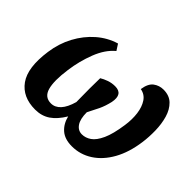

<svg xmlns="http://www.w3.org/2000/svg" viewBox="-108 -774 1013 1013"><g transform="rotate(45 398.0 -268.0)"><path d="M55 -253Q65 -325 97 -384.5Q129 -444 177 -486Q225 -528 285 -546L307 -512Q261 -474 234 -404.5Q207 -335 197 -260Q184 -168 197.5 -120Q211 -72 258 -72Q288 -72 311 -97Q334 -122 348 -172Q347 -223 347 -272Q347 -321 348 -350Q364 -360 386.5 -368Q409 -376 434 -376Q494 -376 480 -305Q471 -266 457 -236.5Q443 -207 425 -173Q425 -123 442.5 -97.5Q460 -72 489 -72Q516 -72 540.5 -89Q565 -106 584.5 -148.5Q604 -191 615 -268Q622 -316 616.5 -357.5Q611 -399 592.5 -427Q574 -455 540 -461Q547 -508 571.5 -526Q596 -544 627 -544Q671 -544 697.5 -518Q724 -492 736 -450.5Q748 -409 749 -361Q750 -313 744 -270Q732 -182 697 -119.5Q662 -57 610 -23.5Q558 10 496 10Q443 10 412.5 -16.5Q382 -43 371 -88Q341 -38 305.5 -14Q270 10 222 10Q128 10 82 -54.5Q36 -119 55 -253Z"/></g></svg>

Font: Noto Serif SemiCondensed
Style: Bold Italic
Weight: 700
Width: 4
Italic angle: -12°
Designer: Monotype Design Team
Foundry: Monotype Imaging Inc.
Version: Version 2.014